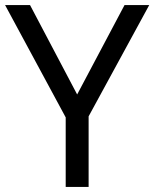

<svg xmlns="http://www.w3.org/2000/svg" viewBox="-20 -734 606 754"><path d="M283 -363 469 -714H566L328 -277V0H238V-273L0 -714H98Z"/></svg>

Font: Noto Sans Sora Sompeng
Style: Regular
Weight: 400
Designer: Monotype Design Team. David Williams.
Foundry: Monotype Imaging Inc.
Version: Version 2.101